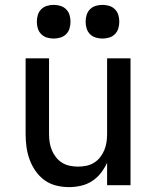

<svg xmlns="http://www.w3.org/2000/svg" viewBox="-20 -759 640 787"><path d="M263 8Q236 8 210 1.5Q184 -5 162.5 -20.5Q141 -36 125.5 -58.5Q110 -81 101 -106Q92 -131 88.5 -157Q85 -183 85 -210V-520H181V-210Q181 -193 183.5 -176Q186 -159 192.5 -143.5Q199 -128 209.5 -114.5Q220 -101 234.5 -92Q249 -83 266 -79.5Q283 -76 300 -76Q317 -76 334 -79.5Q351 -83 365.5 -92Q380 -101 390.5 -114.5Q401 -128 407.5 -143.5Q414 -159 416.5 -176Q419 -193 419 -210V-520H515V0H419V-92Q409 -70 393.5 -50Q378 -30 357 -16.5Q336 -3 311.5 2.5Q287 8 263 8ZM400 -601Q386 -601 372.5 -605Q359 -609 349 -619Q339 -629 335 -642.5Q331 -656 331 -670Q331 -684 335 -697.5Q339 -711 349 -721Q359 -731 372.5 -735Q386 -739 400 -739Q414 -739 427.5 -735Q441 -731 451 -721Q461 -711 465 -697.5Q469 -684 469 -670Q469 -656 465 -642.5Q461 -629 451 -619Q441 -609 427.5 -605Q414 -601 400 -601ZM200 -601Q186 -601 172.5 -605Q159 -609 149 -619Q139 -629 135 -642.5Q131 -656 131 -670Q131 -684 135 -697.5Q139 -711 149 -721Q159 -731 172.5 -735Q186 -739 200 -739Q214 -739 227.5 -735Q241 -731 251 -721Q261 -711 265 -697.5Q269 -684 269 -670Q269 -656 265 -642.5Q261 -629 251 -619Q241 -609 227.5 -605Q214 -601 200 -601Z"/></svg>

Font: Zed Mono Medium Extended
Style: Regular
Weight: 500
Width: 7
Monospace: yes
Designer: Belleve Invis
Foundry: Belleve Invis
Version: Version 1.0.0; ttfautohint (v1.8.4)